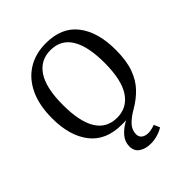

<svg xmlns="http://www.w3.org/2000/svg" viewBox="-213 -700 1010 1010"><g transform="rotate(-45 291.5 -195.5)"><path d="M384 -7Q344 16 321 40.5Q298 65 298 96Q298 117 312.5 127.5Q327 138 349 138Q360 138 373.5 135Q387 132 399 127L413 160Q395 172 369.5 179.5Q344 187 319 187Q281 187 254.5 170Q228 153 228 117Q228 82 251.5 55Q275 28 310 9V7Q303 8 296 8Q289 8 282 8Q164 8 104.5 -68Q45 -144 45 -275Q45 -372 77 -439.5Q109 -507 166.5 -542.5Q224 -578 301 -578Q419 -578 478 -501.5Q537 -425 537 -294Q537 -213 517.5 -159Q498 -105 463.5 -69Q429 -33 384 -7ZM135 -284Q135 -161 173.5 -98Q212 -35 290 -35Q364 -35 405.5 -97Q447 -159 447 -287Q447 -409 408.5 -472Q370 -535 292 -535Q217 -535 176 -473Q135 -411 135 -284Z"/></g></svg>

Font: Rasa
Style: Regular
Weight: 400
Designer: Anna Giedrys (Yrsa+Rasa design), David Brezina (Yrsa art-direction, Rasa art-direction, design)
Foundry: Rosetta Type Foundry
Version: Version 2.004